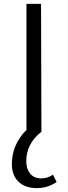

<svg xmlns="http://www.w3.org/2000/svg" viewBox="-20 -678 349 987"><path d="M252 220 271 257Q227 289 169 289Q109 289 75 256Q41 223 41 166Q41 65 116 -10V-658H191L193 0H192Q115 61 115 151Q115 190 135 214.5Q155 239 192 239Q225 239 252 220Z"/></svg>

Font: EauTestSC
Style: Regular
Weight: 400
Designer: Christian Thalmann (Catharsis Fonts)
Version: Version 0.001;PS 000.001;hotconv 1.0.88;makeotf.lib2.5.64775